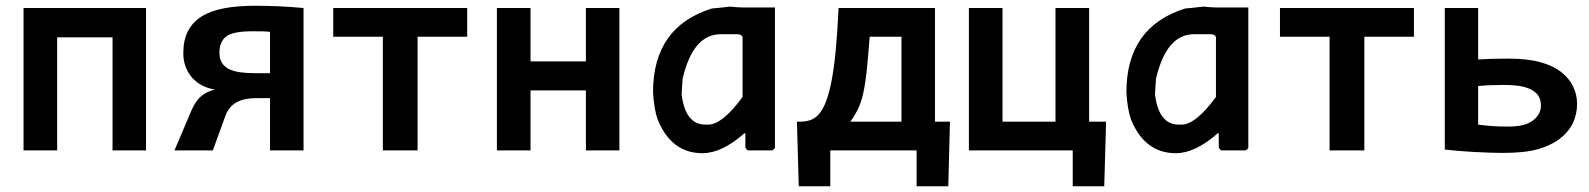

<svg xmlns="http://www.w3.org/2000/svg" viewBox="-20 -524 5538 669"><path d="M372.1 0V-394H179.2V0H62V-496.1H488.8V0Z M647.9 -141.1Q663.1 -175.8 684.6 -191.7Q706.1 -207.5 729 -211.9Q704.6 -215.8 684.3 -226.3Q664.1 -236.8 649.4 -253.4Q634.8 -270 626.7 -291.5Q618.7 -313 618.7 -338.9Q618.7 -383.3 634.5 -414.8Q650.4 -446.3 681.6 -466.1Q712.9 -485.8 759.5 -494.9Q806.2 -503.9 867.7 -503.9Q910.6 -503.9 953.1 -502Q995.6 -500 1037.6 -496.1V0H920.9V-182.1H874Q852.5 -182.1 835.7 -178.7Q818.8 -175.3 804.9 -168Q791 -160.6 780.5 -147.5Q770 -134.3 764.6 -118.2L721.7 0H587.9ZM744.6 -340.8Q744.6 -319.8 752.7 -306.2Q760.7 -292.5 776.4 -284.2Q792 -275.9 814.9 -272.5Q837.9 -269 867.7 -269H920.9V-413.1Q906.7 -414.6 891.8 -414.8Q877 -415 859.9 -415Q790.5 -415 767.6 -396.5Q744.6 -377.9 744.6 -340.8Z M1435.1 -396V0H1314V-396H1141.1V-496.1H1607.9V-396Z M2021.5 0V-209H1828.6V0H1711.4V-496.1H1828.6V-310.1H2021.5V-496.1H2138.2V0Z M2680.2 -498V-10.3Q2680.2 -5.4 2670.4 0H2587.4Q2582.5 0 2577.1 -10.3V-59.6H2573.7Q2495.1 9.8 2427.7 9.8Q2319.8 9.8 2272 -106.4Q2258.8 -142.6 2255.4 -202.6Q2255.4 -430.7 2460.9 -494.6Q2468.3 -494.6 2523.9 -501Q2552.2 -498 2567.4 -498ZM2355 -195.8Q2367.7 -89.8 2438 -89.8H2447.8Q2496.6 -89.8 2567.4 -186V-395Q2564 -404.8 2547.4 -404.8H2491.2Q2394.5 -404.8 2358.4 -249Z M3121.1 -396H3010.3Q3005.4 -331.5 3000.5 -283Q2995.6 -234.4 2987.8 -199Q2980 -163.6 2967.3 -139.4Q2954.6 -115.2 2942.9 -100.1H3121.1ZM3290 -100.1 3284.2 125H3173.8V0H2873V125H2763.2L2756.8 -100.1H2769Q2787.6 -100.1 2803.5 -105.5Q2819.3 -110.8 2833 -126Q2846.7 -141.1 2857.4 -168.5Q2868.2 -195.8 2877 -239.7Q2885.7 -283.7 2891.8 -346.7Q2897.9 -409.7 2901.9 -496.1H3237.8V-100.1Z M3827.6 125H3717.8V0H3356V-496.1H3473.1V-100.1H3657.7V-496.1H3774.9V-100.1H3834Z M4329.6 -498V-10.3Q4329.6 -5.4 4319.8 0H4236.8Q4231.9 0 4226.6 -10.3V-59.6H4223.1Q4144.5 9.8 4077.1 9.8Q3969.2 9.8 3921.4 -106.4Q3908.2 -142.6 3904.8 -202.6Q3904.8 -430.7 4110.4 -494.6Q4117.7 -494.6 4173.3 -501Q4201.7 -498 4216.8 -498ZM4004.4 -195.8Q4017.1 -89.8 4087.4 -89.8H4097.2Q4146 -89.8 4216.8 -186V-395Q4213.4 -404.8 4196.8 -404.8H4140.6Q4043.9 -404.8 4007.8 -249Z M4733.9 -396V0H4612.8V-396H4439.9V-496.1H4906.7V-396Z M5235.4 -319.8Q5301.8 -319.8 5346.9 -307.4Q5392.1 -294.9 5419.9 -272.9Q5447.8 -251 5461.4 -222.4Q5475.1 -193.8 5475.1 -162.1Q5475.1 -124.5 5459.5 -93.3Q5443.8 -62 5413.3 -39.3Q5382.8 -16.6 5337.6 -3.9Q5292.5 8.8 5217.3 8.8Q5177.2 8.8 5117.7 5.6Q5058.1 2.4 5014.2 -2.9V-496.1H5130.4V-316.9Q5154.8 -318.4 5179.7 -319.1Q5204.6 -319.8 5235.4 -319.8ZM5235.8 -83Q5294.4 -83 5321.8 -104.5Q5349.1 -126 5349.1 -156.2Q5349.1 -171.9 5343.3 -184.6Q5337.4 -197.3 5323.7 -206.8Q5310.1 -216.3 5285.9 -222.2Q5261.7 -228 5216.8 -228Q5192.9 -228 5170.9 -227.1Q5148.9 -226.1 5130.4 -224.1V-89.8Q5149.9 -86.9 5174.8 -85Q5199.7 -83 5235.8 -83Z"/></svg>

Font: Code New Roman
Style: Bold
Weight: 700
Monospace: yes
Designer: Sam Radian
Foundry: Code New Roman
Version: Version 1.508 October 19, 2014